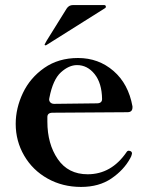

<svg xmlns="http://www.w3.org/2000/svg" viewBox="-20 -725 594 758"><path d="M500 -124Q501 -122 501 -118Q499 -108 494 -100Q469 -54 420 -20.5Q371 13 300 13Q227 13 168 -20Q109 -53 75.5 -110.5Q42 -168 42 -236Q42 -298 70.5 -358Q99 -418 155 -457Q211 -496 288 -496Q369 -496 428 -445Q487 -394 503 -305V-301Q503 -282 483 -282L188 -280Q167 -280 167 -263V-245Q167 -157 208 -97Q249 -37 326 -37Q420 -37 480 -125Q483 -130 489 -130L493 -129Q494 -129 496 -128Q498 -127 500 -124ZM175 -339 174 -333Q174 -325 179.5 -320Q185 -315 194 -315L362 -317Q383 -317 383 -334Q382 -397 353.5 -432.5Q325 -468 284 -468Q252 -468 220.5 -439.5Q189 -411 175 -339ZM395 -693Q398 -695 398 -698Q398 -705 391 -705H268Q252 -705 243 -691L164 -564Q157 -551 157 -551L156 -549Q156 -548 157 -547Q158 -546 160 -546L163 -547Z"/></svg>

Font: Shippori Mincho B1
Style: Bold
Weight: 700
Designer: FONTDASU
Foundry: FONTDASU / Google Inc. / but / Adobe
Version: Version 3.110; ttfautohint (v1.8.3)